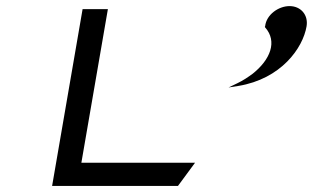

<svg xmlns="http://www.w3.org/2000/svg" viewBox="-20 -610 1065 630"><path d="M930 -590C894 -590 854 -562 850 -524L849 -522L850 -520C891 -474 867 -414 809 -368C794 -357 778 -346 759 -337L730 -323L762 -328C902 -351 974 -452 986 -524C992 -561 967 -590 930 -590ZM334 -580H251L151 0H564L620 -76H247Z"/></svg>

Font: Charger Monospace
Style: Regular
Weight: 400
Designer: Jasper
Foundry: Cannot Into Space Fonts
Version: Version 0.980